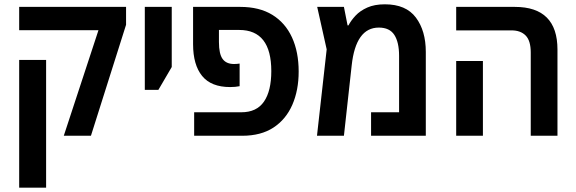

<svg xmlns="http://www.w3.org/2000/svg" viewBox="-20 -630 2675 891"><path d="M276 0 437 -490H69V-598H565V-515L402 0ZM69 241V-352H194V241Z M652 -213V-598H777V-319L715 -213Z M881 0V-109H1100Q1171 -109 1205 -158.5Q1239 -208 1239 -300Q1239 -491 1090 -491H996V-435Q996 -380 1013 -356.5Q1030 -333 1066 -333Q1073 -333 1079 -333.5Q1085 -334 1092 -335V-230Q1082 -228 1071 -227Q1060 -226 1048 -226Q960 -226 918 -277.5Q876 -329 876 -425V-598H1095Q1184 -598 1244 -561Q1304 -524 1335 -456.5Q1366 -389 1366 -298Q1366 -211 1336.5 -143.5Q1307 -76 1249 -38Q1191 0 1104 0Z M1766 -610Q1864 -610 1910 -548.5Q1956 -487 1956 -389V0H1702V-109H1832V-371Q1832 -434 1810 -468Q1788 -502 1738 -502Q1631 -502 1612 -326L1576 0H1451L1496 -401L1452 -598H1576L1593 -512H1597Q1609 -535 1630 -557.5Q1651 -580 1684.5 -595Q1718 -610 1766 -610Z M2443 0V-386Q2443 -441 2419.5 -465Q2396 -489 2354 -489H2097V-598H2369Q2567 -598 2567 -400V0ZM2097 0V-347H2221V0Z"/></svg>

Font: Noto Sans Hebrew SemiCondensed SemiBold
Style: Regular
Weight: 600
Width: 4
Designer: Monotype Design Team
Foundry: Monotype Imaging Inc.
Version: Version 2.004; ttfautohint (v1.8.4.7-5d5b)